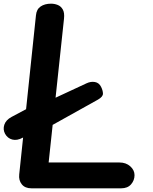

<svg xmlns="http://www.w3.org/2000/svg" viewBox="-45 -1024 831 1044"><path d="M-17.5 -296.5Q-30 -320 -21.5 -345.8Q-13 -371.5 17.5 -388L127.5 -446.5L224.5 -477.5L425.5 -571Q449 -582 471.2 -578Q493.5 -574 504.5 -552Q514.5 -532 514.8 -515Q515 -498 488 -482.5L196.5 -320L107 -290.5L78 -275Q47.5 -258.5 21.8 -265.2Q-4 -272 -17.5 -296.5ZM126 0Q91 0 73.5 -21.8Q56 -43.5 59.5 -75.5L150.5 -940.5Q153.5 -973.5 176 -988.8Q198.5 -1004 232.5 -1004Q251.5 -1004 269 -997Q286.5 -990 296.5 -972.2Q306.5 -954.5 303 -922L219.5 -140.5H604.5Q640 -140.5 663.2 -119.8Q686.5 -99 686.5 -71.5Q686.5 -43.5 667.8 -21.8Q649 0 613.5 0Z"/></svg>

Font: Edu SA Hand
Style: Regular
Weight: 400
Designer: Tina and Corey Anderson, Eben Sorkin, Mirko Velimirovic
Foundry: Google for Education
Version: Version 2.000